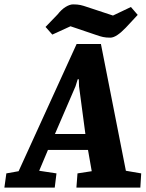

<svg xmlns="http://www.w3.org/2000/svg" viewBox="-69 -857 665 877"><path d="M-49 0 -40 -65 16 -75 281 -656H392L506 -77L576 -65L572 0H280L285 -65L350 -75L333 -172H150L110 -77L189 -65L181 0ZM182 -245H321L292 -463L291 -495H286L276 -463ZM435 -685Q415 -685 401.5 -688Q388 -691 371 -697L253 -737L170 -699L139 -734L194 -791Q212 -814 231 -825.5Q250 -837 265 -837Q285 -837 298.5 -834Q312 -831 329 -825L447 -786L529 -825L560 -789L506 -731Q485 -709 467 -697Q449 -685 435 -685Z"/></svg>

Font: Faustina Light ExtraBold
Style: Italic
Weight: 800
Italic angle: -8°
Version: Version 1.200